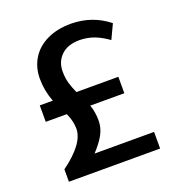

<svg xmlns="http://www.w3.org/2000/svg" viewBox="-127 -796 830 900"><g transform="rotate(-20 288.5 -346.5)"><path d="M519 -83V0H64V-62Q182 -148 182 -222Q182 -260 163 -301H58V-383H123Q101 -440 101 -500Q101 -556 128 -600Q155 -644 206 -668.5Q257 -693 326 -693Q432 -692 512 -628L478 -556Q445 -580 412 -593Q379 -606 339 -607Q278 -607 245.5 -575.5Q213 -544 213 -496Q213 -463 220.5 -437Q228 -411 241 -383H450V-301H280Q293 -265 293 -222Q293 -186 275 -153Q257 -120 222 -83Z"/></g></svg>

Font: Martel Sans SemiBold
Style: Regular
Weight: 600
Designer: Dan Reynolds and Mathieu Réguer
Foundry: Dan Reynolds and Mathieu Réguer
Version: Version 1.002; ttfautohint (v1.1) -l 5 -r 5 -G 72 -x 0 -D la